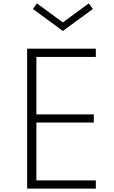

<svg xmlns="http://www.w3.org/2000/svg" viewBox="-20 -1112 673 1132"><path d="M140 0H545V-48.5H194.5V-389.5H533V-437.5H194.5V-776.5H545V-825H140ZM350.5 -929.5 527.5 -1059 503.5 -1092 350.5 -980 197.5 -1092 174 -1059Z"/></svg>

Font: Spartan Light
Style: Regular
Weight: 300
Designer: Matt Bailey, Mirko Velimirovic
Foundry: Matt Bailey
Version: Version 1.003; ttfautohint (v1.8.3)